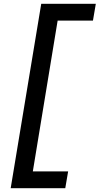

<svg xmlns="http://www.w3.org/2000/svg" viewBox="-20 -843 540 1006"><path d="M36 143 196 -823H482L467 -735H282L152 55H337L322 143Z"/></svg>

Font: Iosevka Term Curly Semibold
Style: Italic
Weight: 600
Italic angle: -9°
Designer: Belleve Invis
Foundry: Belleve Invis
Version: Version 32.3.0